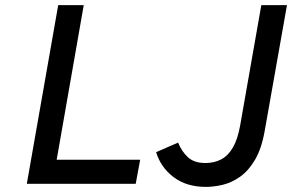

<svg xmlns="http://www.w3.org/2000/svg" viewBox="-20 -720 1144 752"><path d="M85 0 208 -700H308L202 -94.5H529L511.5 0ZM786.5 12Q710.5 12 660 -26.2Q609.5 -64.5 591.5 -124L677.5 -161.5Q691.5 -127 716 -104.2Q740.5 -81.5 784.5 -81.5Q819.5 -81.5 846.8 -96Q874 -110.5 892.5 -142.8Q911 -175 920.5 -228L1003.5 -700H1104L1017.5 -211.5Q1005 -138.5 978.8 -94.2Q952.5 -50 919.2 -27Q886 -4 851.5 4Q817 12 786.5 12Z"/></svg>

Font: Overpass Medium
Style: Italic
Weight: 500
Italic angle: -10°
Designer: Delve Withrington, Dave Bailey, Thomas Jockin
Foundry: Delve Fonts LLC
Version: Version 4.000